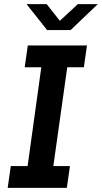

<svg xmlns="http://www.w3.org/2000/svg" viewBox="-20 -905 491 925"><path d="M17 0 32 -105H113L179 -581H99L114 -686H399L384 -581H304L237 -105H317L302 0ZM207 -760 108 -885H205L283 -786H248L355 -885H451L320 -760Z"/></svg>

Font: Chivo Medium Medium
Style: Italic
Weight: 500
Italic angle: -8.05°
Version: Version 2.002